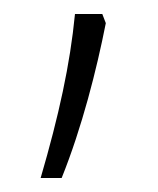

<svg xmlns="http://www.w3.org/2000/svg" viewBox="-20 -124 226 274"><path d="M131 -91 126 -104H87C80 -32 64 41 38 130H68C97 58 118 -25 131 -91Z"/></svg>

Font: Noto Sans Ethiopic ExtraCondensed ExtraLight
Style: Regular
Weight: 200
Width: 2
Designer: Monotype Design Team
Foundry: Monotype Imaging Inc.
Version: Version 2.102